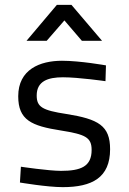

<svg xmlns="http://www.w3.org/2000/svg" viewBox="-20 -760 529 790"><path d="M416 -491C416 -491 310 -510 235 -510C144 -510 55 -474 55 -364C55 -266 109 -242 231 -223C331 -207 357 -195 357 -143C357 -75 313 -57 231 -57C180 -57 66 -74 66 -74L62 -9C62 -9 174 10 238 10C359 10 433 -29 433 -146C433 -243 385 -270 253 -291C154 -306 131 -320 131 -367C131 -426 177 -442 239 -442C303 -442 414 -426 414 -426ZM89 -592H172L245 -676L317 -592H400L274 -740H214Z"/></svg>

Font: TitilliumText22L
Style: 400 wt
Weight: 400
Designer: Campivisivi
Foundry: Campivisivi
Version: 1.000